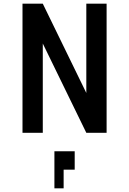

<svg xmlns="http://www.w3.org/2000/svg" viewBox="-20 -720 700 1041"><path d="M448 0H558V-700H448V-216L212 -700H102V0H212V-484ZM275 301H325V200H385V100H275Z"/></svg>

Font: Uncut Plan8
Style: Regular
Weight: 400
Designer: Kasper Nordkvist
Foundry: UNCUT.wtf
Version: Version 1.002;Glyphs 3.1.2 (3151)